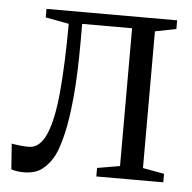

<svg xmlns="http://www.w3.org/2000/svg" viewBox="-44 -566 617 617"><g transform="rotate(5 264.5 -257.0)"><path d="M54 7Q42 7 31.5 5.2Q21 3.5 14 1L8 -81.5Q18 -79.5 33.5 -77.8Q49 -76 63.5 -76Q98.5 -76 119 -122Q139.5 -168 148 -258.2Q156.5 -348.5 157 -481L81.5 -495V-522.5H503V-494.5L435 -481V-40L504 -27.5V0H288V-27.5L361 -40V-484.5H200V-429Q200 -320.5 193 -247.2Q186 -174 175.2 -129Q164.5 -84 153 -60Q138.5 -30.5 115.5 -11.8Q92.5 7 54 7Z"/></g></svg>

Font: Merriweather 96pt Light
Style: Regular
Weight: 300
Version: Version 2.100